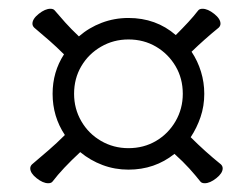

<svg xmlns="http://www.w3.org/2000/svg" viewBox="-20 -545 570 438"><path d="M378 -194Q333 -158 273 -158Q242 -158 214 -168.5Q186 -179 163 -198Q122 -160 100 -131Q97 -127 90 -127Q78 -127 63.5 -138.5Q49 -150 49 -161Q49 -166 53 -170Q73 -187 91 -202.5Q109 -218 128 -237Q100 -279 100 -331Q100 -381 126 -421Q109 -438 93 -452Q77 -466 58 -482Q54 -486 54 -491Q54 -502 68.5 -513.5Q83 -525 95 -525Q102 -525 105 -521Q116 -508 129 -493.5Q142 -479 160 -462Q183 -482 212 -493Q241 -504 273 -504Q336 -504 381 -465Q397 -481 409.5 -494.5Q422 -508 432 -521Q435 -525 442 -525Q454 -525 468.5 -513.5Q483 -502 483 -491Q483 -486 479 -482Q447 -456 417 -427Q431 -406 438.5 -381.5Q446 -357 446 -331Q446 -303 437.5 -278Q429 -253 415 -232Q448 -199 484 -170Q488 -166 488 -161Q488 -150 473.5 -138.5Q459 -127 447 -127Q440 -127 437 -131Q426 -145 412 -160.5Q398 -176 378 -194ZM397 -331Q397 -366 380.5 -394Q364 -422 336 -438.5Q308 -455 273 -455Q239 -455 210.5 -438.5Q182 -422 165.5 -394Q149 -366 149 -331Q149 -297 165.5 -268.5Q182 -240 210.5 -223.5Q239 -207 273 -207Q308 -207 336 -223.5Q364 -240 380.5 -268.5Q397 -297 397 -331Z"/></svg>

Font: Moon Stars Kai T HW Light
Style: Regular
Weight: 300
Designer: GuiWonder
Version: Version 1.101